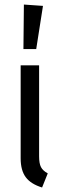

<svg xmlns="http://www.w3.org/2000/svg" viewBox="-20 -813 271 844"><path d="M85 -793 168.9 -787.1 139.2 -597.2H83ZM151.9 -525.9V-126Q151.9 -94.2 160.2 -78.4Q168.5 -62.5 189.9 -50.8L165 11.2Q115.7 -3.9 93.3 -33.9Q70.8 -64 70.8 -117.2V-525.9Z"/></svg>

Font: Fira Sans Compressed Book
Style: Regular
Weight: 350
Width: 1
Designer: Carrois Corporate & Edenspiekermann AG
Foundry: Carrois Corporate GbR & Edenspiekermann AG
Version: Version 4.203;PS 004.203;hotconv 1.0.88;makeotf.lib2.5.64775